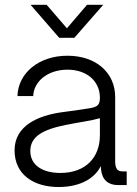

<svg xmlns="http://www.w3.org/2000/svg" viewBox="-20 -751 556 779"><path d="M217.3 7.8C312 7.8 367.2 -32.2 388.7 -77.1L390.1 -62.5C394.5 -21.5 418.9 0 459 0H494.1V-55.7H476.6C455.6 -55.7 447.3 -67.9 447.3 -97.2V-357.4C447.3 -456.5 369.1 -524.9 253.9 -524.9C137.2 -524.9 53.7 -454.6 50.8 -361.3H114.7C117.2 -421.9 174.8 -468.3 253.9 -468.3C333 -468.3 385.3 -420.9 385.3 -355C385.3 -326.2 376.5 -318.4 348.1 -312.5C316.9 -307.6 280.8 -302.2 232.9 -295.9C131.8 -282.2 39.1 -239.7 39.1 -141.1C39.1 -41 118.7 7.8 217.3 7.8ZM225.1 -49.3C153.3 -49.3 103 -80.1 103 -138.2C103 -195.8 150.4 -225.1 249.5 -244.6C307.1 -256.3 348.6 -260.7 385.3 -271.5V-201.7C385.3 -112.3 327.6 -49.3 225.1 -49.3ZM169.4 -731.4H104.5V-731L220.2 -597.7H281.7L398.4 -731V-731.4H333L251.5 -636.2Z"/></svg>

Font: Raveo Display Display Light
Style: Regular
Weight: 300
Designer: Jakub Foglar, Rasmus Andersson (Inter)
Foundry: Jakubfoglar.com
Version: Version 1.100;Glyphs 3.2.3 (3260)